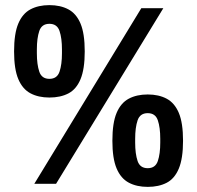

<svg xmlns="http://www.w3.org/2000/svg" viewBox="-20 -718 769 750"><path d="M114 0 532 -686H618L199 0ZM173 -337Q130 -337 99 -353.5Q68 -370 51.5 -409Q35 -448 35 -517Q35 -587 51.5 -626Q68 -665 99 -681.5Q130 -698 173 -698Q216 -698 247 -681.5Q278 -665 294.5 -626Q311 -587 311 -517Q311 -448 294.5 -408.5Q278 -369 247 -353Q216 -337 173 -337ZM173 -410Q203 -410 212.5 -438Q222 -466 222 -510V-525Q222 -569 212.5 -597Q203 -625 173 -625Q143 -625 133.5 -597Q124 -569 124 -525V-510Q124 -466 133.5 -438Q143 -410 173 -410ZM557 12Q514 12 483 -4.5Q452 -21 435.5 -60Q419 -99 419 -168Q419 -238 435.5 -277Q452 -316 483 -332.5Q514 -349 557 -349Q600 -349 631 -332.5Q662 -316 678.5 -277Q695 -238 695 -168Q695 -99 678.5 -59.5Q662 -20 631 -4Q600 12 557 12ZM557 -61Q587 -61 596.5 -89Q606 -117 606 -161V-176Q606 -220 596.5 -248Q587 -276 557 -276Q527 -276 517.5 -248Q508 -220 508 -176V-161Q508 -117 517.5 -89Q527 -61 557 -61Z"/></svg>

Font: Archivo Narrow
Style: Bold
Weight: 700
Designer: Hector Gatti
Foundry: Omnibus-Type
Version: Version 3.002